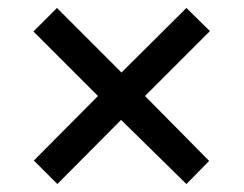

<svg xmlns="http://www.w3.org/2000/svg" viewBox="-20 -594 612 482"><path d="M448 -574 507 -516 344 -353 505 -190 448 -132 284 -293 124 -132 65 -191 226 -353 64 -515 123 -574 285 -412Z"/></svg>

Font: Noto Sans Kawi Medium
Style: Regular
Weight: 500
Designer: Fadhl Haqq
Version: Version 1.000